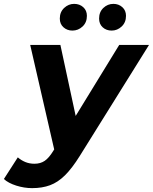

<svg xmlns="http://www.w3.org/2000/svg" viewBox="-110 -770 790 992"><path d="M56 202Q15 202 -26 189Q-67 176 -90 155L-18 43Q-1 58 20.5 67Q42 76 68 76Q99 76 121 61Q143 46 165 10L170 2L46 -538H202L281 -171L506 -538H660L302 36Q262 100 225.5 136Q189 172 148.5 187Q108 202 56 202ZM467 -612Q439 -612 420.5 -629Q402 -646 402 -674Q402 -708 424 -729Q446 -750 476 -750Q503 -750 522 -733Q541 -716 541 -688Q541 -654 518.5 -633Q496 -612 467 -612ZM264 -612Q237 -612 218 -629Q199 -646 199 -674Q199 -708 221.5 -729Q244 -750 273 -750Q301 -750 320 -733Q339 -716 339 -688Q339 -654 316.5 -633Q294 -612 264 -612Z"/></svg>

Font: Montserrat
Style: Bold Italic
Weight: 700
Italic angle: -11.3°
Designer: Julieta Ulanovsky
Foundry: Julieta Ulanovsky
Version: Version 9.000; ttfautohint (v1.8.4.7-5d5b)